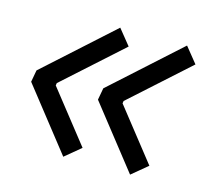

<svg xmlns="http://www.w3.org/2000/svg" viewBox="-78 -592 741 671"><g transform="rotate(15 293.0 -256.5)"><path d="M203.1 -12.7 26.9 -236.8 34.7 -279.8 278.8 -500 324.2 -443.8 114.7 -255.4 113.3 -246.6 260.3 -60.1ZM444.8 -12.7 268.6 -236.8 276.4 -279.8 520.5 -500 565.9 -443.8 356.4 -255.4 355 -246.6 502 -60.1Z"/></g></svg>

Font: CaskaydiaCove NFP SemiLight
Style: Italic
Weight: 350
Italic angle: -10°
Designer: Aaron Bell
Foundry: Saja Typeworks
Version: Version 2111.001; VTT 6.35;Nerd Fonts 3.1.1